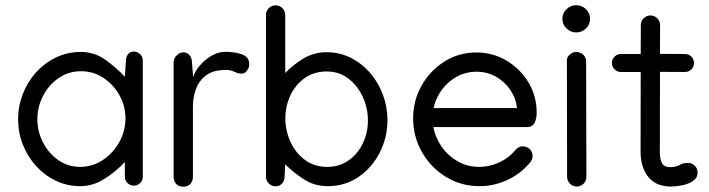

<svg xmlns="http://www.w3.org/2000/svg" viewBox="-20 -698 2697 730"><path d="M287.6 -500.5Q339.8 -500.5 381.6 -470.2Q423.3 -439.9 454.6 -406.2L459 -467.8Q459 -481.9 466.8 -491.9Q474.6 -502 488.8 -502Q502.9 -502 512.9 -491.9Q522.9 -481.9 522.9 -467.8V-26.4Q522.9 -12.2 512.9 -2.2Q502.9 7.8 488.8 7.8Q474.6 7.8 464.6 -2.2Q454.6 -12.2 454.6 -26.4V-82Q422.4 -46.9 378.2 -18.6Q334 9.8 285.2 9.8Q234.9 9.8 191.9 -11Q148.9 -31.7 116.7 -67.4Q84.5 -103 66.7 -148.7Q48.8 -194.3 48.8 -244.6Q48.8 -294.4 66.7 -340.6Q84.5 -386.7 116.9 -422.6Q149.4 -458.5 192.9 -479.5Q236.3 -500.5 287.6 -500.5ZM457 -247.6Q457 -294.9 434.3 -335.7Q411.6 -376.5 373.3 -401.9Q335 -427.2 288.1 -427.2Q240.7 -427.2 203.1 -401.4Q165.5 -375.5 143.8 -333.7Q122.1 -292 122.1 -244.6Q122.1 -197.8 143.6 -156.2Q165 -114.7 201.9 -89.1Q238.8 -63.5 285.2 -63.5Q332 -63.5 371.1 -89.6Q410.2 -115.7 433.6 -158Q457 -200.2 457 -247.6Z M927.7 -453.6Q927.7 -440.4 918.9 -429.2Q910.2 -418 899.9 -418Q884.8 -418 871.3 -425Q857.9 -432.1 838.9 -432.1Q791 -432.1 763.7 -411.6Q736.3 -391.1 724.9 -359.1Q713.4 -327.1 713.4 -291.5V-25.4Q713.4 -10.3 704.3 0.7Q695.3 11.7 676.8 11.7Q658.7 11.7 649.4 0.7Q640.1 -10.3 640.1 -25.4V-458.5Q640.1 -476.6 652.1 -487.8Q664.1 -499 677.7 -499Q691.9 -499 700.9 -488Q710 -477.1 710 -458.5L714.4 -404.8Q721.2 -427.2 740 -449.2Q758.8 -471.2 784.4 -486.1Q810.1 -501 836.4 -501Q874 -501 900.9 -491Q927.7 -481 927.7 -453.6Z M1225.6 9.8Q1174.3 9.8 1133.3 -17.6Q1092.3 -44.9 1064.5 -73.2L1062 -26.4Q1062 -11.2 1052.5 -0.5Q1043 10.3 1027.8 10.3Q1012.7 10.3 1002 -0.5Q991.2 -11.2 991.2 -26.4V-641.1Q991.2 -656.2 1002 -667Q1012.7 -677.7 1027.8 -677.7Q1043 -677.7 1053.7 -667Q1064.5 -656.2 1064.5 -641.1V-420.4Q1094.2 -451.7 1133.8 -475.6Q1173.3 -499.5 1221.2 -499.5Q1272 -499.5 1314.2 -478Q1356.4 -456.5 1387.7 -420.2Q1418.9 -383.8 1436 -337.4Q1453.1 -291 1453.1 -241.2Q1453.1 -175.3 1423.8 -117.9Q1394.5 -60.5 1343.3 -25.4Q1292 9.8 1225.6 9.8ZM1224.1 -63.5Q1270.5 -63.5 1305.4 -88.1Q1340.3 -112.8 1359.6 -153.1Q1378.9 -193.4 1378.9 -239.7Q1378.9 -286.6 1359.4 -329.3Q1339.8 -372.1 1304.7 -399.2Q1269.5 -426.3 1222.2 -426.3Q1173.3 -426.3 1137.9 -400.6Q1102.5 -375 1083.7 -334.5Q1064.9 -293.9 1064.9 -248Q1064.9 -202.1 1084 -159.7Q1103 -117.2 1138.9 -90.3Q1174.8 -63.5 1224.1 -63.5Z M1803.7 9.8Q1732.9 9.8 1675.5 -25.4Q1618.2 -60.5 1584.5 -119.4Q1550.8 -178.2 1550.8 -248.5Q1550.8 -315.4 1582.8 -372.3Q1614.7 -429.2 1669.4 -463.9Q1724.1 -498.5 1791.5 -498.5Q1853.5 -498.5 1905.5 -467.8Q1957.5 -437 1989 -385Q2020.5 -333 2020.5 -269.5Q2020.5 -247.1 2012.5 -231Q2004.4 -214.8 1982.9 -214.8H1627.4Q1635.3 -174.3 1659.4 -139.9Q1683.6 -105.5 1720.5 -84.5Q1757.3 -63.5 1802.7 -63.5Q1841.3 -63.5 1878.4 -80.6Q1915.5 -97.7 1939.5 -127.4Q1950.2 -141.6 1968.3 -141.6Q1983.4 -141.6 1994.1 -130.9Q2004.9 -120.1 2004.9 -105Q2004.9 -91.8 1996.1 -81.1Q1960.9 -38.1 1909.9 -14.2Q1858.9 9.8 1803.7 9.8ZM1945.8 -287.1Q1941.4 -325.2 1919.9 -356.7Q1898.4 -388.2 1865.2 -406.7Q1832 -425.3 1792 -425.3Q1750.5 -425.3 1716.3 -406.2Q1682.1 -387.2 1659.4 -356Q1636.7 -324.7 1628.4 -287.1Z M2170.9 -574.7Q2149.9 -574.7 2134 -589.8Q2118.2 -605 2118.2 -626.5Q2118.2 -647.9 2134 -663.1Q2149.9 -678.2 2170.9 -678.2Q2192.4 -678.2 2208 -663.1Q2223.6 -647.9 2223.6 -626.5Q2223.6 -605 2208 -589.8Q2192.4 -574.7 2170.9 -574.7ZM2135.3 -468.8Q2135.3 -481.4 2147 -491Q2158.7 -500.5 2168.9 -500.5Q2186 -500.5 2197.3 -490.2Q2208.5 -480 2208.5 -463.4L2209.5 -25.4Q2209.5 -10.3 2198.7 0.5Q2188 11.2 2172.9 11.2Q2157.7 11.2 2147 0.2Q2136.2 -10.7 2136.2 -25.9Z M2416.5 -602.5Q2416.5 -617.7 2427.2 -628.4Q2438 -639.2 2453.1 -639.2Q2468.3 -639.2 2479 -628.4Q2489.7 -617.7 2489.7 -602.5L2489.3 -493.2L2584.5 -492.7Q2598.6 -492.7 2608.6 -482.7Q2618.7 -472.7 2618.7 -458.5Q2618.7 -444.3 2608.6 -434.3Q2598.6 -424.3 2584.5 -424.3L2489.3 -424.8L2488.8 -120.1Q2488.8 -94.2 2496.6 -78.4Q2504.4 -62.5 2528.3 -62.5Q2549.8 -62.5 2563.7 -70.6Q2577.6 -78.6 2595.7 -78.6Q2610.8 -78.6 2621.6 -67.9Q2632.3 -57.1 2632.3 -42Q2632.3 -21.5 2614.7 -9.8Q2597.2 2 2573.5 6.6Q2549.8 11.2 2531.2 11.2Q2473.6 11.2 2444.6 -25.6Q2415.5 -62.5 2415.5 -121.1L2416 -424.3H2340.8Q2326.7 -424.3 2316.7 -434.3Q2306.6 -444.3 2306.6 -458.5Q2306.6 -472.7 2316.7 -482.7Q2326.7 -492.7 2340.8 -492.7H2416Z"/></svg>

Font: Manjari
Style: Regular
Weight: 400
Designer: Santhosh Thottingal <santhosh.thottingal@gmail.com>
Foundry: SMC
Version: Version 2.000